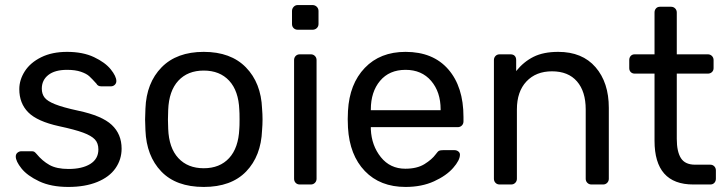

<svg xmlns="http://www.w3.org/2000/svg" viewBox="-20 -737 2902 767"><path d="M43 -111.8Q43 -121.6 50 -127.2Q57.1 -132.8 64.9 -132.8H106.9Q112.8 -132.8 116.5 -130.9Q120.1 -128.9 126 -122.1Q148.9 -94.2 177.5 -78.1Q206.1 -62 253.9 -62Q308.1 -62 340.6 -82Q373 -102.1 373 -140.1Q373 -165 359.1 -179.9Q345.2 -194.8 312.5 -207Q279.8 -219.2 215.8 -232.9Q128.9 -252 93 -288.1Q57.1 -324.2 57.1 -380.9Q57.1 -418 79.1 -452.4Q101.1 -486.8 144.5 -508.3Q188 -529.8 248 -529.8Q311 -529.8 355.5 -508.8Q399.9 -487.8 422.4 -460Q444.8 -432.1 444.8 -413.1Q444.8 -404.3 438.5 -398.2Q432.1 -392.1 422.9 -392.1H384.8Q370.6 -392.1 365.2 -402.8Q348.1 -421.9 336.7 -432.4Q325.2 -442.9 303 -450.4Q280.8 -458 248 -458Q199.2 -458 173.1 -437.5Q147 -417 147 -382.8Q147 -361.8 158 -347.4Q168.9 -333 200 -320.6Q231 -308.1 292 -294.9Q387.2 -274.9 426.5 -238Q465.8 -201.2 465.8 -143.1Q465.8 -100.1 441.4 -64.9Q417 -29.8 368.4 -10Q319.8 9.8 252.9 9.8Q184.1 9.8 136.5 -12.7Q88.9 -35.2 65.9 -64Q43 -92.8 43 -111.8Z M559.6 -259.8 561 -303.2Q564.9 -406.2 625.5 -468Q686 -529.8 793.9 -529.8Q901.9 -529.8 962.4 -467.8Q1022.9 -405.8 1026.9 -303.2Q1028.8 -281.2 1028.8 -259.8Q1028.8 -238.8 1026.9 -216.8Q1022.9 -113.8 963.4 -52Q903.8 9.8 793.9 9.8Q683.6 9.8 624.3 -52Q564.9 -113.8 561 -216.8ZM650.9 -259.8 651.9 -222.2Q654.8 -146 692.4 -105.5Q730 -64.9 793.9 -64.9Q857.9 -64.9 895.3 -105.5Q932.6 -146 936 -222.2Q937 -231.9 937 -259.8Q937 -287.6 936 -297.9Q933.1 -374 895.5 -414.6Q857.9 -455.1 793.9 -455.1Q730 -455.1 692.4 -414.6Q654.8 -374 651.9 -297.9Z M1146.5 -641.1V-692.9Q1146.5 -702.6 1153.1 -709.7Q1159.7 -716.8 1169.4 -716.8H1228.5Q1238.3 -716.8 1245.4 -710Q1252.4 -703.1 1252.4 -692.9V-641.1Q1252.4 -631.3 1245.6 -624.8Q1238.8 -618.2 1228.5 -618.2H1169.4Q1159.7 -618.2 1153.1 -624.5Q1146.5 -630.9 1146.5 -641.1ZM1154.8 -22.9V-497.1Q1154.8 -506.8 1161.1 -513.4Q1167.5 -520 1177.7 -520H1221.7Q1231.4 -520 1238 -513.4Q1244.6 -506.8 1244.6 -497.1V-22.9Q1244.6 -13.2 1238 -6.6Q1231.4 0 1221.7 0H1177.7Q1167.5 0 1161.1 -6.6Q1154.8 -13.2 1154.8 -22.9Z M1369.1 -261.2 1370.1 -293.9Q1376 -401.9 1437.3 -465.8Q1498.5 -529.8 1600.1 -529.8Q1710 -529.8 1770.8 -460Q1831.5 -390.1 1831.5 -270V-252Q1831.5 -242.2 1825 -235.6Q1818.4 -229 1808.1 -229H1461.4V-220.2Q1464.4 -155.3 1501.5 -109.1Q1538.6 -63 1599.1 -63Q1646 -63 1675.8 -81.5Q1705.6 -100.1 1720.2 -120.1Q1729 -132.3 1734.1 -134.8Q1739.3 -137.2 1751.5 -137.2H1795.4Q1804.2 -137.2 1810.8 -132.1Q1817.4 -127 1817.4 -119.1Q1817.4 -97.2 1790.3 -66.2Q1763.2 -35.2 1713.9 -12.7Q1664.6 9.8 1600.1 9.8Q1498.5 9.8 1437.5 -53.7Q1376.5 -117.2 1370.1 -227.1ZM1461.4 -296.9H1740.2V-299.8Q1740.2 -369.6 1702.4 -413.8Q1664.6 -458 1600.1 -458Q1535.2 -458 1498.3 -414.1Q1461.4 -370.1 1461.4 -299.8Z M1953.1 -22.9V-497.1Q1953.1 -506.8 1959.5 -513.4Q1965.8 -520 1976.1 -520H2019Q2030.3 -520 2036.1 -513.9Q2042 -507.8 2042 -497.1V-453.1Q2071.8 -490.2 2111.3 -510Q2150.9 -529.8 2210 -529.8Q2306.2 -529.8 2359.1 -468.5Q2412.1 -407.2 2412.1 -306.2V-22.9Q2412.1 -13.2 2405.5 -6.6Q2398.9 0 2389.2 0H2342.8Q2333 0 2326.4 -6.6Q2319.8 -13.2 2319.8 -22.9V-299.8Q2319.8 -371.6 2284.9 -411.9Q2250 -452.1 2185.1 -452.1Q2121.1 -452.1 2083 -411.6Q2044.9 -371.1 2044.9 -299.8V-22.9Q2044.9 -13.2 2038.3 -6.6Q2031.7 0 2022 0H1976.1Q1965.8 0 1959.5 -6.6Q1953.1 -13.2 1953.1 -22.9Z M2493.7 -464.8V-497.1Q2493.7 -506.8 2499.5 -513.4Q2505.4 -520 2515.6 -520H2594.7V-687Q2594.7 -696.8 2600.6 -703.4Q2606.4 -710 2616.7 -710H2660.6Q2670.4 -710 2677 -703.4Q2683.6 -696.8 2683.6 -687V-520H2807.6Q2817.4 -520 2824 -513.4Q2830.6 -506.8 2830.6 -497.1V-464.8Q2830.6 -455.1 2824 -449Q2817.4 -442.9 2807.6 -442.9H2683.6V-182.1Q2683.6 -131.3 2700.2 -105.2Q2716.8 -79.1 2756.8 -79.1H2817.4Q2827.1 -79.1 2833.5 -72.5Q2839.8 -65.9 2839.8 -56.2V-22.9Q2839.8 -13.2 2833.7 -6.6Q2827.6 0 2817.4 0H2749.5Q2594.7 0 2594.7 -174.8V-442.9H2515.6Q2505.9 -442.9 2499.8 -449Q2493.7 -455.1 2493.7 -464.8Z"/></svg>

Font: Rubik AZ
Style: Regular
Weight: 400
Designer: Hubert and Fischer
Foundry: Hubert & Fischer
Version: Version 2.000